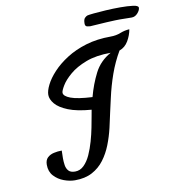

<svg xmlns="http://www.w3.org/2000/svg" viewBox="-96 -958 949 1068"><g transform="rotate(-10 378.5 -424.0)"><path d="M241.2 27.8Q211.9 27.8 179.2 15.9Q146.5 3.9 123.8 -20.8Q101.1 -45.4 101.1 -84Q101.1 -110.4 115.2 -124Q129.4 -137.7 151.4 -142.8Q173.3 -147.9 196.8 -147.9Q196.8 -140.1 196.3 -128.4Q195.8 -116.7 195.8 -104Q195.8 -85 198.7 -65.4Q201.7 -45.9 213.1 -33Q224.6 -20 250 -20Q278.8 -20 300.3 -41.3Q321.8 -62.5 337.2 -96.4Q352.5 -130.4 363.5 -169.2Q374.5 -208 381.6 -244.1Q388.7 -280.3 393.1 -305.2L399.9 -342.8Q318.4 -349.1 269.3 -368.9Q220.2 -388.7 198.5 -414.8Q176.8 -440.9 176.8 -465.8Q176.8 -488.8 193.4 -522Q210 -555.2 242.7 -590.3Q275.4 -625.5 323.5 -656.2Q371.6 -687 434.6 -706.1Q497.6 -725.1 575.2 -725.1Q606 -725.1 631.6 -735.4Q657.2 -745.6 684.1 -747.1Q678.7 -714.4 660.4 -682.9Q642.1 -651.4 609.9 -640.1Q576.2 -582.5 553.7 -519Q531.2 -455.6 516.1 -387.2L500 -315.9Q491.2 -272.9 480 -225.3Q468.8 -177.7 451.2 -132.8Q433.6 -87.9 406.2 -51.5Q378.9 -15.1 338.6 6.3Q298.3 27.8 241.2 27.8ZM417 -411.1Q435.5 -481 466.3 -541.5Q497.1 -602.1 559.1 -636.2Q477.1 -636.2 419.4 -614.3Q361.8 -592.3 325.9 -561.5Q290 -530.8 273.4 -502.9Q256.8 -475.1 256.8 -463.9Q256.8 -444.3 294.9 -429.9Q333 -415.5 417 -411.1ZM472.2 -801.3Q468.8 -801.3 456.5 -803.5Q444.3 -805.7 444.3 -821.3Q444.3 -844.2 452.4 -852.5Q460.4 -860.8 468.3 -863.3Q475.6 -865.2 504.4 -868.2Q533.2 -871.1 573.5 -873.5Q613.8 -876 655.3 -876Q696.8 -876 727.1 -872.1Q757.3 -868.2 757.3 -856Q757.3 -842.3 742.7 -825.7Q728 -809.1 708.5 -809.1Q691.4 -809.1 674.1 -809.6Q656.7 -810.1 641.1 -810.1Q630.4 -810.1 615 -809.6Q599.6 -809.1 567.1 -807.4Q534.7 -805.7 472.2 -801.3Z"/></g></svg>

Font: Norican
Style: Regular
Weight: 400
Designer: Vernon Adams
Foundry: Vernon Adams
Version: Version 1.100; ttfautohint (v1.8.4.7-5d5b);gftools[0.9.33]